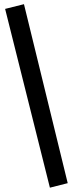

<svg xmlns="http://www.w3.org/2000/svg" viewBox="-20 -745 360 915"><path d="M217.8 149.4 4.4 -702.6 94.2 -725.1 302.7 127.9Z"/></svg>

Font: Elstob Grade
Style: Regular
Weight: 400
Designer: Peter S. Baker
Version: Version 1.015